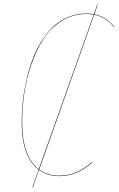

<svg xmlns="http://www.w3.org/2000/svg" viewBox="-20 -748 511 825"><path d="M385.3 -687Q434.6 -677.2 471.2 -632.8L470.2 -630.9Q434.6 -675.3 384.8 -685.1L148.4 -19.5Q184.6 6.8 234.9 6.8Q309.1 6.8 376 -51.8L377 -49.8Q310.1 8.8 234.9 8.8Q184.1 8.8 147.5 -18.1L121.1 57.1H119.1L146 -19Q73.2 -74.2 73.2 -223.1Q73.2 -265.6 77.9 -309.8Q82.5 -354 92.8 -400.1Q103 -446.3 118.2 -488Q133.3 -529.8 156 -566.9Q178.7 -604 206.5 -631.1Q234.4 -658.2 271.5 -674.1Q308.6 -689.9 351.1 -689.9Q368.7 -689.9 383.3 -687L397.9 -728H399.9ZM146.5 -21 382.8 -685.1Q368.2 -688 351.1 -688Q292.5 -688 244.6 -657.7Q196.8 -627.4 166 -579.6Q135.3 -531.7 114 -469.2Q92.8 -406.7 84 -345Q75.2 -283.2 75.2 -223.1Q75.2 -75.7 146.5 -21Z"/></svg>

Font: Fira Sans Compressed Two
Style: Italic
Weight: 100
Width: 3
Italic angle: -8°
Designer: Carrois Corporate & Edenspiekermann AG
Foundry: Carrois Corporate GbR & Edenspiekermann AG
Version: Version 4.203;PS 004.203;hotconv 1.0.88;makeotf.lib2.5.64775